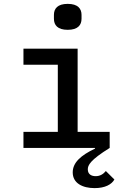

<svg xmlns="http://www.w3.org/2000/svg" viewBox="-20 -769 640 998"><path d="M471.9 208.8C526.3 208.8 560.4 189.6 574.6 164.1L530.2 120C517 136 500 146.7 477.3 146.7C456.7 146.7 436.4 138.1 436.4 111.2C436.4 89.8 448.5 63.2 550.1 0V-83.5H383.5V-516H101.9V-432.5H280.5V-83.5H101.9V0H473.4L474.4 3.2C399.5 38.7 358 76.3 358 127.1C358 183.6 409.4 208.8 471.9 208.8ZM260.3 -671.5C260.3 -638.8 279.1 -614 332 -614C384.6 -614 403.8 -638.8 403.8 -671.5V-691.8C403.8 -724.1 384.6 -748.9 332 -748.9C279.1 -748.9 260.3 -724.1 260.3 -691.8Z"/></svg>

Font: Margiela Mono Medium
Style: Regular
Weight: 500
Designer: Mike Abbink, Paul van der Laan, Pieter van Rosmalen
Foundry: Bold Monday
Version: Version 2.003 2021